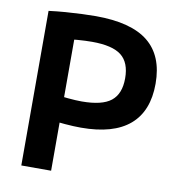

<svg xmlns="http://www.w3.org/2000/svg" viewBox="-82 -814 816 888"><g transform="rotate(10 325.5 -370.0)"><path d="M77 -726Q116 -731 156 -734Q196 -737 233 -738.5Q270 -740 297 -740Q463 -740 543 -675.5Q623 -611 623 -480Q623 -351 546.5 -285.5Q470 -220 318 -220Q284 -220 242.5 -223.5Q201 -227 147 -234L148 -353Q199 -347 236 -343.5Q273 -340 300 -340Q396 -340 438 -373.5Q480 -407 480 -480Q480 -554 438 -587Q396 -620 300 -620Q270 -620 231 -617Q192 -614 151 -607L217 -679V0H77Z"/></g></svg>

Font: M PLUS 2 Thin
Style: Bold
Weight: 700
Version: Version 1.001